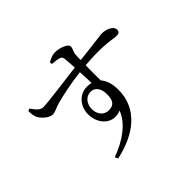

<svg xmlns="http://www.w3.org/2000/svg" viewBox="-183 -1042 1367 1367"><g transform="rotate(-45 500.0 -358.5)"><path d="M493 -221C447 -221 413 -259 413 -313C413 -364 445 -407 494 -407C537 -407 565 -372 565 -311C565 -246 542 -221 493 -221ZM440 -741C469 -739 492 -736 507 -731C523 -726 528 -720 530 -701C532 -677 535 -644 537 -608C420 -594 219 -566 180 -567C146 -567 128 -595 102 -630L84 -623C84 -603 86 -578 93 -560C104 -529 153 -482 189 -482C218 -482 237 -499 283 -511C340 -526 439 -548 539 -559C542 -516 543 -475 544 -446C532 -449 518 -451 503 -451C421 -451 368 -383 368 -306C368 -205 447 -125 546 -166C508 -69 408 0 286 45L298 68C498 25 645 -86 645 -276C645 -333 632 -381 603 -412C602 -462 602 -517 603 -565C798 -582 871 -557 907 -557C929 -557 941 -564 941 -586C941 -623 885 -644 845 -644C825 -644 775 -634 604 -616C604 -638 605 -656 606 -668C607 -694 623 -710 623 -735C623 -762 558 -785 513 -785C485 -785 458 -771 438 -760Z"/></g></svg>

Font: Source Han Serif JP Medium
Style: Regular
Weight: 500
Designer: Ryoko NISHIZUKA 西塚涼子 (kana & ideographs); Frank Grießhammer (Latin, Greek & Cyrillic); Wenlong ZHANG 张文龙 (bopomofo); San
Foundry: Adobe Systems Incorporated
Version: Version 1.001;PS 1.001;hotconv 16.6.54;makeotf.lib2.5.65590